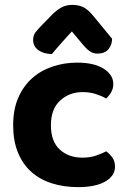

<svg xmlns="http://www.w3.org/2000/svg" viewBox="-20 -753 527 788"><path d="M319 -375Q265 -375 227 -340.5Q189 -306 189 -239Q189 -172 225.5 -139Q262 -106 318 -106Q350 -106 374.5 -114.5Q399 -123 416 -132Q433 -119 442.5 -104.5Q452 -90 452 -69Q452 -31 412 -8Q372 15 301 15Q241 15 191.5 -1Q142 -17 107 -49Q72 -81 53 -128.5Q34 -176 34 -239Q34 -304 55 -352Q76 -400 112 -432Q148 -464 196 -480Q244 -496 297 -496Q366 -496 405.5 -471Q445 -446 445 -408Q445 -390 436.5 -375Q428 -360 416 -349Q398 -359 373.5 -367Q349 -375 319 -375ZM275 -624Q262 -610 251.5 -598.5Q241 -587 231.5 -576Q222 -565 212.5 -554.5Q203 -544 193 -531Q158 -532 137 -547.5Q116 -563 116 -589Q116 -608 126 -621Q136 -634 156 -654L195 -694Q212 -711 231.5 -722Q251 -733 277 -733Q301 -733 321 -724Q341 -715 366 -684L440 -594Q440 -569 425 -551Q410 -533 380 -533Q362 -533 348 -543Q334 -553 320 -570Z"/></svg>

Font: Baloo Thambi 2
Style: Bold
Weight: 700
Designer: Aadarsh Rajan and Ek Type
Foundry: Ek Type
Version: Version 1.640;hotconv 1.0.111;makeotfexe 2.5.65597; ttfautoh